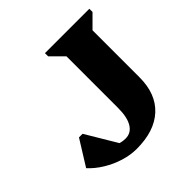

<svg xmlns="http://www.w3.org/2000/svg" viewBox="-181 -848 1022 1022"><g transform="rotate(-45 329.5 -337.0)"><path d="M284 16Q238 16 189 1Q140 -14 96 -41Q52 -68 21 -102L110 -245H137L260 -39H141V-207Q161 -133 194.5 -99Q228 -65 282 -65Q323 -65 345.5 -102Q368 -139 368 -207V-597L299 -666V-690H633V-666L564 -597V-243Q564 -119 491 -51.5Q418 16 284 16Z"/></g></svg>

Font: Platypi Light ExtraBold
Style: Regular
Weight: 800
Version: Version 1.200